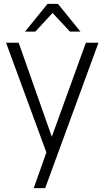

<svg xmlns="http://www.w3.org/2000/svg" viewBox="-20 -770 539 990"><path d="M278.8 -750 395 -606.9H340.8L251 -703.1L162.1 -606.9H108.9L225.1 -750ZM422.9 -549.8H487.8L212.9 200.2H153.8L219.2 16.1L11.2 -549.8H76.2L247.1 -64.9Z"/></svg>

Font: Stilu Light
Style: Regular
Weight: 300
Designer: Genilson Lima Santos
Foundry: Genilson Lima Santos
Version: Version 1.200;PS 001.200;hotconv 1.0.88;makeotf.lib2.5.64775